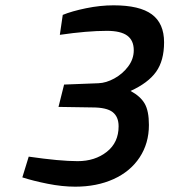

<svg xmlns="http://www.w3.org/2000/svg" viewBox="-20 -691 637 722"><path d="M64 -24 88 -102Q205 -85 272 -85Q337 -85 381.5 -120Q426 -155 426 -216Q426 -252 403.5 -269.5Q381 -287 327 -287L200 -289L221 -373L350 -378Q379 -379 410 -396Q441 -413 462 -441Q483 -469 483 -502Q483 -539 458.5 -557Q434 -575 382 -575Q308 -575 205 -560L216 -635Q250 -649 303.5 -660Q357 -671 407 -671Q505 -671 551 -637Q597 -603 597 -532Q597 -463 567 -421Q537 -379 471 -349Q508 -329 524 -301.5Q540 -274 540 -221Q540 -152 505 -99Q470 -46 407 -17.5Q344 11 263 11Q214 11 159 0Q104 -11 64 -24Z"/></svg>

Font: Cairo SemiBold
Style: Italic
Weight: 600
Italic angle: -13°
Designer: Mohamed Gaber, Accademia di Belle Arti di Urbino and others
Foundry: Kief Type Foundry, Accademia di Belle Arti di Urbino and others
Version: Version 3.011